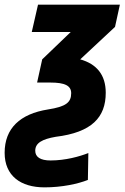

<svg xmlns="http://www.w3.org/2000/svg" viewBox="-67 -568 537 828"><path d="M125 240C200 240 269 225 312 208L314 92C276 107 215 124 151 124C107 124 85 109 85 82C85 48 116 32 173 22C329 3 389 -62 389 -168C389 -245 350 -292 279 -312L429 -452L450 -548H97L70 -430H238L115 -312L93 -212H150C212 -212 240 -199 240 -166C240 -126 217 -108 140 -96C20 -77 -47 -15 -47 91C-47 190 22 240 125 240Z"/></svg>

Font: Noto Sans Display SemiCondensed Extra
Style: Italic
Weight: 800
Width: 4
Italic angle: -12°
Designer: Monotype Design Team
Foundry: Monotype Imaging Inc.
Version: Version 1.900